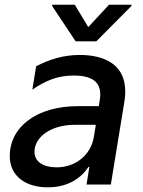

<svg xmlns="http://www.w3.org/2000/svg" viewBox="-20 -787 610 819"><path d="M299 -766.7H203.1L202.4 -761.4L302.6 -610.8H391L540.5 -761.4L541.2 -766.7H445L356.5 -671.5ZM183.9 12.1C271.3 12.1 327.4 -28.8 356.9 -74.6H361.2L349.1 0H452.8L510.3 -351.6C538 -519.9 413 -552.6 320.3 -552.6C252.1 -552.6 191.4 -534.4 134.2 -504.3L117.9 -404.5C171.5 -441.4 223.4 -464.8 294.7 -464.8C386 -464.8 415.5 -426.8 405.9 -362.9L401.6 -334.2H311.8C139.6 -334.2 21.7 -247.9 21.7 -121.1C21.7 -35.9 89.1 12.1 183.9 12.1ZM221.2 -73.2C164.8 -73.2 127.1 -97.3 127.1 -139.2C127.1 -203.8 198.9 -254.6 298.3 -254.6H388.8L380 -201C367.9 -130 306.8 -73.2 221.2 -73.2Z"/></svg>

Font: TID UI Medium
Style: Italic
Weight: 500
Italic angle: -9.39999°
Designer: The TID Project Authors
Foundry: Bakken & Bæck
Version: Version 1.001;hotconv 1.0.109;makeotfexe 2.5.65596